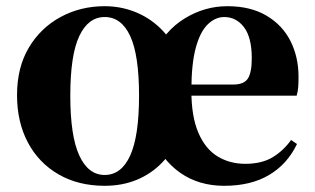

<svg xmlns="http://www.w3.org/2000/svg" viewBox="-20 -583 1018 620"><path d="M318 17Q233 17 169 -20Q105 -57 70 -123Q35 -189 35 -276Q35 -365 73 -429Q111 -493 175.5 -528Q240 -563 318 -563Q369 -563 415 -545Q461 -527 497 -492.5Q533 -458 552 -410H478Q512 -484 576.5 -523.5Q641 -563 714 -563Q789 -563 840.5 -532.5Q892 -502 918 -450.5Q944 -399 944 -335Q944 -316 943 -302Q942 -288 938 -274H496V-310H733Q768 -310 780.5 -329.5Q793 -349 793 -395Q793 -462 768 -495Q743 -528 704 -528Q675 -528 650.5 -504Q626 -480 612 -428Q598 -376 598 -290Q598 -207 620.5 -154.5Q643 -102 682.5 -78Q722 -54 772 -54Q825 -54 860 -75Q895 -96 920 -131L939 -118Q908 -53 849 -18Q790 17 704 17Q622 17 562 -25Q502 -67 469 -146H560Q539 -95 504 -58.5Q469 -22 422 -2.5Q375 17 318 17ZM318 -18Q372 -18 400.5 -81Q429 -144 429 -274Q429 -405 400.5 -466.5Q372 -528 318 -528Q265 -528 236 -466.5Q207 -405 207 -274Q207 -144 236 -81Q265 -18 318 -18Z"/></svg>

Font: Noto Serif TC ExtraLight Black
Style: Regular
Weight: 900
Version: Version 2.003-H1;hotconv 1.1.1;makeotfexe 2.6.0